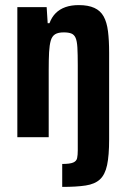

<svg xmlns="http://www.w3.org/2000/svg" viewBox="-20 -538 494 753"><path d="M224 195V105Q254 105 267 99.5Q280 94 282.5 82Q285 70 285 52V-283Q285 -326 283.5 -351.5Q282 -377 276.5 -389.5Q271 -402 260 -406.5Q249 -411 230 -411Q208 -411 196 -403.5Q184 -396 179 -378.5Q174 -361 172.5 -333Q171 -305 171 -263V0H48V-510H163L167 -447H174Q183 -471 198.5 -486.5Q214 -502 236.5 -510Q259 -518 289 -518Q326 -518 350 -507Q374 -496 386.5 -473.5Q399 -451 403.5 -415.5Q408 -380 408 -331V8Q408 72 400 109.5Q392 147 372 165.5Q352 184 316 189.5Q280 195 224 195Z"/></svg>

Font: Saira Condensed
Style: Bold
Weight: 700
Width: 3
Designer: Hector Gatti with collaboration of the Omnibus-Type team
Foundry: Omnibus-Type
Version: Version 1.101